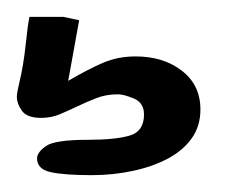

<svg xmlns="http://www.w3.org/2000/svg" viewBox="-30 -27 278 228"><path d="M45 -7 64 -3 51 69Q75 55 92.5 47.5Q110 40 131 40Q164 40 186 57Q208 74 208 103Q208 123 197.5 137.5Q187 152 169 161.5Q151 171 127.5 176Q104 181 79 181Q47 181 30.5 177.5Q14 174 14 161Q14 154 24.5 146.5Q35 139 75 139Q107 139 124 134Q141 129 141 109Q141 95 129 90Q117 85 110 85Q96 85 84.5 89.5Q73 94 62.5 99Q52 104 41.5 108.5Q31 113 19 113Q2 113 -4 104.5Q-10 96 -10 88Q-10 85 -9 80Q-8 75 -7 71Q-2 50 0.5 26Q3 2 5 -7Z"/></svg>

Font: Scratch Savers
Style: Book
Weight: 400
Designer: Pablo Impallari, Rodrigo Fuenzalida, Brenda Gallo
Foundry: Pablo Impallari, Rodrigo Fuenzalida, Brenda Gallo
Version: Version 4.0b1